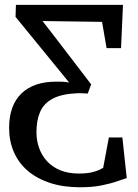

<svg xmlns="http://www.w3.org/2000/svg" viewBox="-20 -763 568 790"><path d="M309 7.5Q240.5 7.5 186.2 -10.2Q132 -28 94.2 -60.2Q56.5 -92.5 37 -137.5Q17.5 -182.5 17.5 -236.5Q17.5 -283 30.2 -318.5Q43 -354 68 -378.2Q93 -402.5 128.8 -414.8Q164.5 -427 211 -427Q223.5 -427.5 236.8 -426.8Q250 -426 264.5 -423.5L44 -693.5L45.5 -743H486L478 -565H418.5L400 -673L155 -676.5L201.5 -616.5L355 -416L341 -378Q331 -379 321 -379.2Q311 -379.5 301 -379.5Q234.5 -377 197.2 -357.2Q160 -337.5 145 -302.5Q130 -267.5 130 -219.5Q130 -184.5 141 -153.8Q152 -123 174 -99.2Q196 -75.5 228.5 -62.2Q261 -49 303.5 -49Q337 -49 357.8 -54Q378.5 -59 389.5 -64.5Q400.5 -70 404.5 -72.5L428 -197.5H483.5L501.5 -30.5Q488.5 -26.5 462.5 -17.2Q436.5 -8 398.2 -0.2Q360 7.5 309 7.5Z"/></svg>

Font: Merriweather 24pt SemiCondensed
Style: Regular
Weight: 400
Width: 4
Designer: Eben Sorkin
Foundry: Eben Sorkin
Version: Version 2.100